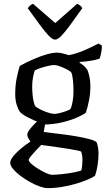

<svg xmlns="http://www.w3.org/2000/svg" viewBox="-20 -772 552 992"><path d="M225.5 200Q209.8 200 185.5 191.4Q161.2 182.8 134.7 168.2Q108.2 153.5 85.1 136Q62 118.5 47.5 101.2Q33 83.8 33 69.2Q33 53.7 49.6 33.7Q66.2 13.7 90.7 -6.4Q115.2 -26.5 137.2 -40.4Q132.5 -46.9 126.7 -57.3Q121 -67.7 121 -76.5Q121 -85.8 132.1 -101.1Q143.2 -116.4 158.1 -131.5Q173 -146.7 183.5 -154.5L215.8 -147.3L205.9 -90.4Q213.5 -89.2 241.2 -85.8Q268.8 -82.4 305.2 -77.9Q341.5 -73.4 378.3 -66.9Q415.1 -60.4 442.7 -53Q470.4 -45.6 479.2 -36.9Q484.2 -23.9 486.6 -8.6Q489 6.7 489 21.1Q489 51.6 483.9 83.6Q478.8 115.6 470.8 136.2Q459.4 144.5 433.9 155.5Q408.5 166.5 374.5 176.7Q340.5 187 301.7 193.5Q263 200 225.5 200ZM249.4 131Q268.9 131 298.5 127.9Q328.1 124.9 356.4 119.7Q384.7 114.5 399.6 109Q403.1 101.1 404.5 82.4Q406 63.6 406 53Q406 40 403.8 28.1Q401.7 16.3 398.5 10.8Q396.5 8.8 376.6 4.8Q356.8 0.8 328.8 -3.7Q300.9 -8.2 271.8 -12.2Q242.7 -16.2 220.9 -19.2Q199 -22.2 193 -23.2Q179.1 -9 164 7.1Q148.9 23.2 138.6 36Q128.3 48.8 128.3 54.8Q128.3 62 142.7 75Q157.2 88 177.9 100.6Q198.5 113.3 218.2 122.2Q237.9 131 249.4 131ZM208.6 -128.5Q179.4 -140 157.3 -149.8Q135.3 -159.7 120.3 -167.5Q105.4 -175.3 96 -182.3Q86.5 -189.4 82 -195.4Q73.5 -207.5 66.1 -230.9Q58.7 -254.3 58.7 -285.4Q58.7 -332.9 66.8 -370.8Q74.9 -408.7 82.1 -431.3Q92.1 -437.3 114.7 -448.4Q137.3 -459.6 165.8 -471.6Q194.3 -483.7 223.7 -491.8Q253.2 -500 276.2 -500Q288.7 -500 307.6 -495.2Q326.6 -490.3 334.4 -487.1Q362.5 -491.5 392.4 -502.9Q422.3 -514.3 448.5 -527.1Q474.6 -539.9 489.6 -547.3L506.5 -536Q506.5 -517.7 502.6 -498.5Q498.7 -479.4 494.7 -469.1Q473.5 -461.9 446.9 -457.7Q420.3 -453.5 391.7 -452V-447.3Q401.2 -441.8 411.6 -433.5Q422 -425.3 431.4 -411Q438.4 -395.3 442.7 -372.2Q447 -349.1 447 -328.6Q447 -288.6 439.5 -251.1Q432 -213.5 423.3 -189.4Q410 -179.1 379.1 -165.3Q348.2 -151.4 304.5 -140.6Q260.8 -129.8 208.6 -128.5ZM260 -183.7Q271 -183.7 288.3 -187.8Q305.6 -191.9 321.5 -197.8Q337.3 -203.7 343.1 -207.5Q350.5 -219.8 355.1 -246.5Q359.7 -273.1 359.7 -301Q359.7 -334.6 356.4 -362.3Q353.1 -389.9 347.7 -398.3Q343.5 -404 326.5 -412.9Q309.4 -421.9 290.5 -429Q271.5 -436.1 261.1 -436.1Q248.5 -436.1 228.3 -431.4Q208.1 -426.6 188.7 -420.3Q169.4 -414 159.6 -408Q154.7 -395.4 150.5 -372.5Q146.3 -349.6 146.3 -325.7Q146.3 -300.3 148.7 -278.3Q151 -256.4 155 -242Q159 -227.6 162.5 -222.9Q168.3 -216.9 186.8 -207.4Q205.3 -197.9 226.6 -190.8Q247.8 -183.7 260 -183.7ZM264.7 -567.3Q251.4 -567.3 232.2 -587.2Q212.9 -607.2 186 -643.7Q159 -680.3 123.5 -729.2Q126.8 -735.9 134.6 -742.8Q142.5 -749.7 151 -752.2L265.5 -652.8L378.5 -752.2Q387.7 -749 394.8 -742.8Q401.9 -736.6 405.2 -730Q369.4 -679.1 342.5 -642.5Q315.5 -606 296.8 -586.6Q278 -567.3 264.7 -567.3Z"/></svg>

Font: Texturina Medium
Style: Regular
Weight: 500
Designer: Guillermo Torres Carreño
Foundry: Omnibus-Type
Version: Version 1.003